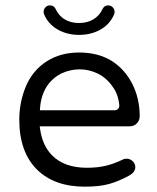

<svg xmlns="http://www.w3.org/2000/svg" viewBox="-20 -700 593 724"><path d="M429.7 -304.2Q429.7 -303.2 429.7 -301.8Q429.7 -300.3 429.7 -298.3Q428.7 -293 424.8 -289.1Q419.9 -284.2 411.1 -284.2H130.4L130.9 -291.5Q134.8 -347.2 164.1 -384.8Q183.6 -409.2 211.9 -423.3Q245.6 -438.5 280.3 -438.5Q315.9 -438.5 349.1 -422.4Q382.3 -405.8 404.8 -373Q425.8 -345.2 429.7 -304.2ZM467.3 -38.1Q490.2 -50.8 490.2 -69.8Q490.2 -83 480.2 -92.3Q470.2 -101.6 457 -101.6Q448.2 -101.6 442.4 -98.1Q410.6 -82.5 379.2 -75Q347.7 -67.4 307.6 -67.4Q223.1 -67.4 176.8 -113.8Q139.2 -151.4 130.9 -215.8L129.9 -223.6H467.8Q485.4 -223.6 496.1 -234.9Q506.8 -246.1 506.8 -261.7Q506.8 -328.6 479 -383.3Q451.7 -437.5 402.3 -469.7Q350.6 -502 278.8 -502Q207 -502 155 -468Q103 -434.1 77.6 -374.5Q52.7 -314 52.7 -249Q52.7 -127.4 119.1 -61Q184.6 3.9 299.8 3.9Q354.5 3.9 390.9 -6.1Q427.2 -16.1 467.3 -38.1ZM358.9 -588.4Q394 -608.4 409.7 -644.5Q412.1 -649.4 412.1 -655.3Q412.1 -665.5 405 -672.6Q397.9 -679.7 387.7 -679.7Q372.6 -679.7 365.7 -664.1Q354.5 -640.1 331.1 -626.5Q308.6 -613.3 278.3 -613.3Q234.4 -613.3 208 -639.6Q197.3 -650.4 190.9 -664.1Q184.1 -679.7 168.9 -679.7Q158.2 -679.7 151.4 -672.4Q144.5 -665 144.5 -655.3Q144.5 -649.4 147 -644.5Q162.6 -608.4 198 -588.4Q233.4 -568.4 278.3 -568.4Q323.2 -568.4 358.9 -588.4ZM404.8 -373Q404.8 -373 404.8 -373Z"/></svg>

Font: YuPearl-Light
Style: Light
Weight: 300
Designer: Max Yao
Foundry: Max-Everyday
Version: Version 1.011; ttfautohint (v1.8.3)